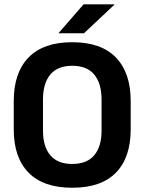

<svg xmlns="http://www.w3.org/2000/svg" viewBox="-20 -846 662 880"><path d="M311 14.5Q178.5 14.5 110.8 -54.8Q43 -124 43 -253V-383Q43 -512.5 110.8 -582.5Q178.5 -652.5 311 -652.5Q443.5 -652.5 511.2 -582.5Q579 -512.5 579 -383V-253Q579 -124 511.5 -54.8Q444 14.5 311 14.5ZM311 -94.5Q378.5 -94.5 412 -134.5Q445.5 -174.5 445.5 -247V-389Q445.5 -464 412 -504.2Q378.5 -544.5 311 -544.5Q244 -544.5 210.5 -504.2Q177 -464 177 -389V-247Q177 -174.5 210.5 -134.5Q244 -94.5 311 -94.5ZM249 -695 363 -826H504V-824.5L365 -693.5H249Z"/></svg>

Font: Anek Malayalam Medium SemiBold
Style: Regular
Weight: 600
Version: Version 1.003